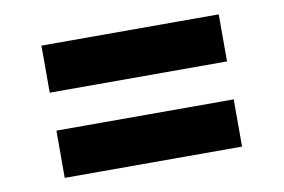

<svg xmlns="http://www.w3.org/2000/svg" viewBox="-50 -557 783 530"><g transform="rotate(-10 341.5 -291.5)"><path d="M92.8 -345.2H589.8V-477.1H92.8ZM92.8 -106.4H589.8V-238.8H92.8Z"/></g></svg>

Font: Raveo
Style: Bold
Weight: 700
Designer: Jakub Foglar, Rasmus Andersson (Inter)
Foundry: Jakubfoglar.com
Version: Version 1.100;Glyphs 3.2.3 (3260)